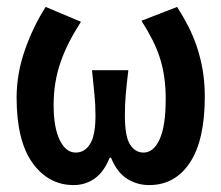

<svg xmlns="http://www.w3.org/2000/svg" viewBox="-20 -523 640 555"><path d="M193 12Q120 12 74 -52Q28 -116 28 -241Q28 -310 52 -378.5Q76 -447 112 -503L214 -460Q194 -429 179.5 -400.5Q165 -372 155 -343Q145 -314 140 -283.5Q135 -253 135 -219Q135 -155 152.5 -118.5Q170 -82 199 -82Q225 -82 240.5 -107Q256 -132 256 -189Q256 -221 253 -250Q250 -279 246 -320H351Q346 -279 343.5 -250Q341 -221 341 -189Q341 -128 356 -105Q371 -82 395 -82Q424 -82 441.5 -120.5Q459 -159 459 -237Q459 -270 455 -298.5Q451 -327 443 -353Q435 -379 421.5 -406Q408 -433 389 -463L492 -503Q510 -475 524.5 -446.5Q539 -418 549.5 -386.5Q560 -355 566 -319.5Q572 -284 572 -244Q572 -118 529 -53Q486 12 411 12Q376 12 347 -6.5Q318 -25 301 -67H297Q280 -25 253 -6.5Q226 12 193 12Z"/></svg>

Font: Source Code Pro Semibold
Style: Regular
Weight: 600
Monospace: yes
Designer: Paul D. Hunt, Teo Tuominen
Foundry: Adobe Systems Incorporated
Version: Version 2.030;PS 1.000;hotconv 16.6.51;makeotf.lib2.5.65220